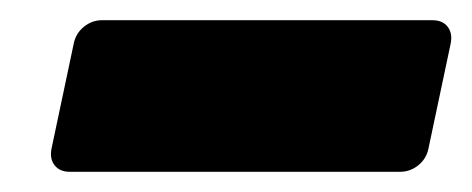

<svg xmlns="http://www.w3.org/2000/svg" viewBox="-20 -765 467 190"><path d="M49 -595Q39 -595 34 -601.5Q29 -608 31 -618L53 -722Q55 -732 63 -738.5Q71 -745 81 -745H408Q418 -745 423 -738.5Q428 -732 426 -722L404 -618Q402 -608 394 -601.5Q386 -595 376 -595Z"/></svg>

Font: Rubik Black
Style: Italic
Weight: 900
Italic angle: -12°
Designer: Hubert and Fischer
Foundry: Hubert and Fischer
Version: Version 2.300;gftools[0.9.30]